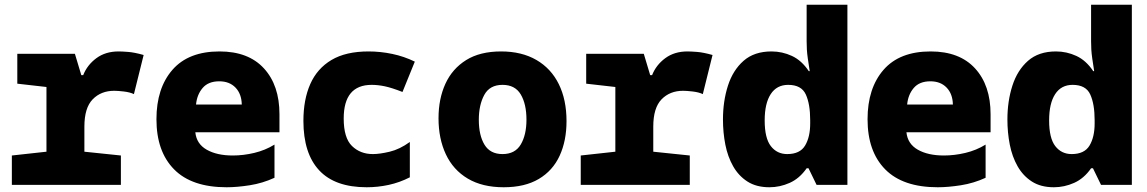

<svg xmlns="http://www.w3.org/2000/svg" viewBox="-20 -780 4840 810"><path d="M30 0V-124L176 -140V-413L53 -427V-553H296L323 -463H331Q348 -506 386.5 -534.5Q425 -563 480 -563Q494 -563 520.5 -561Q547 -559 586 -548L545 -383Q528 -391 502.5 -394Q477 -397 462 -397Q406 -397 371 -361Q336 -325 336 -246V-140L490 -124V0Z M936 10Q789 10 714.5 -65.5Q640 -141 640 -277Q640 -408 707.5 -485.5Q775 -563 906 -563Q1028 -563 1093.5 -491.5Q1159 -420 1159 -298V-222H804Q809 -173 852 -148.5Q895 -124 962 -124Q1007 -124 1053 -135Q1099 -146 1138 -170V-30Q1088 -7 1034 1.5Q980 10 936 10ZM1000 -339Q999 -384 973.5 -410.5Q948 -437 905 -437Q859 -437 835 -409Q811 -381 807 -339Z M1527 10Q1393 10 1326.5 -61.5Q1260 -133 1260 -270Q1260 -360 1289 -425.5Q1318 -491 1378.5 -527Q1439 -563 1535 -563Q1585 -563 1635 -552.5Q1685 -542 1730 -520L1678 -392Q1632 -410 1603 -416Q1574 -422 1548 -422Q1430 -422 1430 -280Q1430 -198 1465 -164Q1500 -130 1553 -130Q1582 -130 1624 -140Q1666 -150 1709 -181V-32Q1666 -10 1620 0Q1574 10 1527 10Z M2105 10Q2015 10 1953.5 -26.5Q1892 -63 1861 -129Q1830 -195 1830 -281Q1830 -363 1859 -426.5Q1888 -490 1946.5 -526.5Q2005 -563 2094 -563Q2181 -563 2243 -527Q2305 -491 2337.5 -425Q2370 -359 2370 -269Q2370 -186 2341 -123Q2312 -60 2253 -25Q2194 10 2105 10ZM2100 -130Q2153 -130 2177 -170.5Q2201 -211 2201 -275Q2201 -341 2177 -381.5Q2153 -422 2100 -422Q2046 -422 2023 -379.5Q2000 -337 2000 -275Q2000 -209 2024 -169.5Q2048 -130 2100 -130Z M2430 0V-124L2576 -140V-413L2453 -427V-553H2696L2723 -463H2731Q2748 -506 2786.5 -534.5Q2825 -563 2880 -563Q2894 -563 2920.5 -561Q2947 -559 2986 -548L2945 -383Q2928 -391 2902.5 -394Q2877 -397 2862 -397Q2806 -397 2771 -361Q2736 -325 2736 -246V-140L2890 -124V0Z M3226 10Q3171 10 3133.5 -14Q3096 -38 3073 -78.5Q3050 -119 3040 -170Q3030 -221 3030 -276Q3030 -353 3051 -418.5Q3072 -484 3117 -523.5Q3162 -563 3235 -563Q3280 -563 3321 -544Q3362 -525 3392 -480H3396Q3391 -512 3388 -533Q3385 -554 3384 -570.5Q3383 -587 3383 -606V-760H3555V0H3425L3391 -70H3383Q3353 -27 3311.5 -8.5Q3270 10 3226 10ZM3301 -130Q3355 -130 3376.5 -166Q3398 -202 3398 -259V-273Q3398 -341 3379.5 -381.5Q3361 -422 3305 -422Q3257 -422 3231.5 -383Q3206 -344 3206 -272Q3206 -197 3232 -163.5Q3258 -130 3301 -130Z M3936 10Q3789 10 3714.5 -65.5Q3640 -141 3640 -277Q3640 -408 3707.5 -485.5Q3775 -563 3906 -563Q4028 -563 4093.5 -491.5Q4159 -420 4159 -298V-222H3804Q3809 -173 3852 -148.5Q3895 -124 3962 -124Q4007 -124 4053 -135Q4099 -146 4138 -170V-30Q4088 -7 4034 1.5Q3980 10 3936 10ZM4000 -339Q3999 -384 3973.5 -410.5Q3948 -437 3905 -437Q3859 -437 3835 -409Q3811 -381 3807 -339Z M4426 10Q4371 10 4333.5 -14Q4296 -38 4273 -78.5Q4250 -119 4240 -170Q4230 -221 4230 -276Q4230 -353 4251 -418.5Q4272 -484 4317 -523.5Q4362 -563 4435 -563Q4480 -563 4521 -544Q4562 -525 4592 -480H4596Q4591 -512 4588 -533Q4585 -554 4584 -570.5Q4583 -587 4583 -606V-760H4755V0H4625L4591 -70H4583Q4553 -27 4511.5 -8.5Q4470 10 4426 10ZM4501 -130Q4555 -130 4576.5 -166Q4598 -202 4598 -259V-273Q4598 -341 4579.5 -381.5Q4561 -422 4505 -422Q4457 -422 4431.5 -383Q4406 -344 4406 -272Q4406 -197 4432 -163.5Q4458 -130 4501 -130Z"/></svg>

Font: Noto Sans Mono Black
Style: Regular
Weight: 900
Designer: Monotype Design Team
Foundry: Monotype Imaging Inc.
Version: Version 2.014